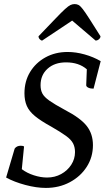

<svg xmlns="http://www.w3.org/2000/svg" viewBox="-20 -910 550 942"><path d="M205 12Q159 12 104.5 -2.5Q50 -17 10 -39L52 -181Q62 -195 82 -195Q94 -195 98 -191L87 -80Q112 -61 146 -50Q180 -39 211 -39Q249 -39 280 -56Q311 -73 329.5 -101.5Q348 -130 348 -164Q348 -188 338.5 -206.5Q329 -225 303.5 -243.5Q278 -262 231 -289Q180 -317 151.5 -340.5Q123 -364 111.5 -390.5Q100 -417 100 -452Q100 -511 127.5 -556.5Q155 -602 203 -628.5Q251 -655 312 -655Q352 -655 395 -643Q438 -631 474 -610L439 -475Q423 -475 413 -480Q403 -485 403 -492L406 -570Q367 -604 304 -604Q248 -604 213.5 -573Q179 -542 179 -492Q179 -468 188 -451Q197 -434 222.5 -416Q248 -398 298 -371Q375 -331 405.5 -292Q436 -253 436 -198Q436 -139 405.5 -91.5Q375 -44 322.5 -16Q270 12 205 12ZM346 -890Q357 -890 365.5 -885.5Q374 -881 386 -865.5Q398 -850 418.5 -818Q439 -786 473 -732Q473 -724 465.5 -717.5Q458 -711 449 -711L334 -809L187 -711Q181 -711 175 -717.5Q169 -724 169 -732Q221 -786 251.5 -818Q282 -850 299 -865.5Q316 -881 326 -885.5Q336 -890 346 -890Z"/></svg>

Font: Petrona Medium
Style: Italic
Weight: 500
Italic angle: -9°
Designer: Ringo R. Seeber
Foundry: Ringo R. Seeber
Version: Version 2.001; ttfautohint (v1.8.3)